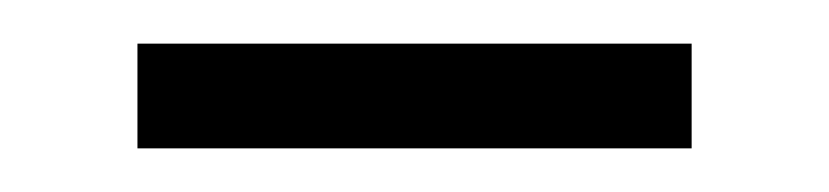

<svg xmlns="http://www.w3.org/2000/svg" viewBox="-20 -308 380 88"><path d="M43 -240H297V-288H43Z"/></svg>

Font: Noto Serif SC Light
Style: Regular
Weight: 300
Designer: Ryoko NISHIZUKA 西塚涼子 (kana & ideographs); Frank Grießhammer (Latin, Greek & Cyrillic); Wenlong ZHANG 张文龙 (bopomofo); San
Foundry: Adobe
Version: Version 2.001;hotconv 1.1.0;makeotfexe 2.6.0